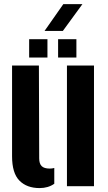

<svg xmlns="http://www.w3.org/2000/svg" viewBox="-20 -926 537 955"><path d="M40 -149V-600H173.5L175 -138Q175 -112 187.2 -99.8Q199.5 -87.5 227.5 -87.5Q239.5 -87.5 250 -90.5V-12Q219.5 9.5 177 9.5Q113.5 9.5 76.8 -27.5Q40 -64.5 40 -149ZM313 0V-600H447.5V0ZM269 -640V-731H360V-640ZM125 -640V-731H216V-640ZM201.5 -772 295 -905.5H390L292.5 -772Z"/></svg>

Font: Big Shoulders Stencil Text Thin ExtraBold
Style: Regular
Weight: 800
Version: Version 2.001